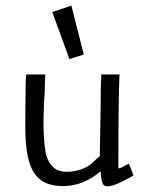

<svg xmlns="http://www.w3.org/2000/svg" viewBox="-20 -653 519 683"><path d="M234 -633 278 -459 227 -443 166 -610ZM455 -29Q381 15 355 9Q340 6 338 -44Q277 9 204 9Q134 9 104 -34Q70 -81 70 -199Q70 -280 71 -315Q71 -357 72 -372Q73 -385 73 -388H141Q139 -313 136 -274Q134 -221 135 -198Q137 -124 146 -96Q164 -43 213 -42Q264 -41 302 -68L335 -98Q336 -143 338 -269Q338 -303 338.5 -332.5Q339 -362 340 -375V-388H405Q401 -296 401 -56Q403 -54 404 -54Q408 -54 422.5 -62.5Q437 -71 438 -71Q440 -68 455 -29Z"/></svg>

Font: GFS Neohellenic Rg
Style: Regular
Weight: 400
Designer: Takis Katsoulidis and George D. Matthiopoulos
Foundry: Takis Katsoulidis and George D. Matthiopoulos
Version: Version 1.0